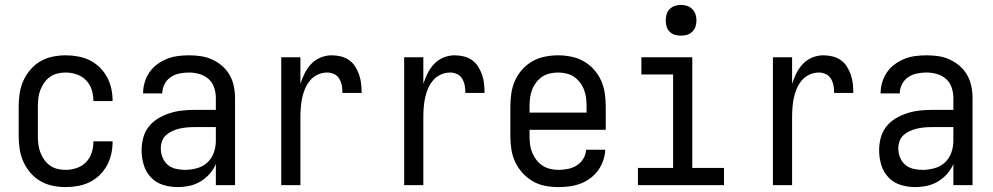

<svg xmlns="http://www.w3.org/2000/svg" viewBox="-20 -753 4040 781"><path d="M247 8Q221 8 194 2.5Q167 -3 144 -16.5Q121 -30 103.5 -50.5Q86 -71 75 -95.5Q64 -120 60 -146.5Q56 -173 56 -200V-320Q56 -347 60 -373.5Q64 -400 75 -424.5Q86 -449 103.5 -469.5Q121 -490 144 -503.5Q167 -517 194 -522.5Q221 -528 247 -528Q272 -528 297 -523.5Q322 -519 344.5 -508Q367 -497 385 -479.5Q403 -462 415 -440Q427 -418 432.5 -393.5Q438 -369 438 -344V-342H360V-343Q360 -366 353 -388Q346 -410 330 -426.5Q314 -443 292 -450.5Q270 -458 247 -458Q230 -458 213.5 -454Q197 -450 183 -440Q169 -430 159.5 -416Q150 -402 144 -386.5Q138 -371 136 -354Q134 -337 134 -320V-200Q134 -183 136 -166Q138 -149 144 -133.5Q150 -118 159.5 -104Q169 -90 183 -80Q197 -70 213.5 -66Q230 -62 247 -62Q270 -62 292 -69.5Q314 -77 330 -93.5Q346 -110 353 -132Q360 -154 360 -177V-178H438V-176Q438 -151 432.5 -126.5Q427 -102 415 -80Q403 -58 385 -40.5Q367 -23 344.5 -12Q322 -1 297 3.5Q272 8 247 8Z M702 8Q672 8 643 -1Q614 -10 593.5 -32Q573 -54 564.5 -83Q556 -112 556 -141Q556 -167 562.5 -192Q569 -217 584.5 -237Q600 -257 622 -270.5Q644 -284 668.5 -292Q693 -300 718 -303Q743 -306 769 -306H858V-355Q858 -376 851 -397Q844 -418 828 -432Q812 -446 791 -452Q770 -458 749 -458Q729 -458 709.5 -454Q690 -450 674 -439Q658 -428 649 -410Q640 -392 640 -373H562Q562 -396 568.5 -418Q575 -440 588 -459Q601 -478 619.5 -491.5Q638 -505 659 -513.5Q680 -522 703 -525Q726 -528 749 -528Q773 -528 797 -524.5Q821 -521 843 -511Q865 -501 883.5 -485Q902 -469 914 -448Q926 -427 931 -403Q936 -379 936 -355V0H858V-86Q849 -64 832.5 -45.5Q816 -27 795 -14.5Q774 -2 750 3Q726 8 702 8ZM732 -62Q756 -62 780.5 -68.5Q805 -75 823 -91.5Q841 -108 849.5 -131.5Q858 -155 858 -180V-236H769Q754 -236 738.5 -234.5Q723 -233 708.5 -229.5Q694 -226 680 -219.5Q666 -213 655 -203Q644 -193 639 -178.5Q634 -164 634 -149Q634 -131 641 -113Q648 -95 662 -83Q676 -71 694.5 -66.5Q713 -62 732 -62Z M1124 0V-520H1202V-412Q1209 -434 1219.5 -455Q1230 -476 1246 -493Q1262 -510 1284 -519Q1306 -528 1329 -528Q1348 -528 1366.5 -523.5Q1385 -519 1400 -508.5Q1415 -498 1425 -482Q1435 -466 1441 -448.5Q1447 -431 1449 -412.5Q1451 -394 1451 -375H1373Q1373 -390 1370.5 -404.5Q1368 -419 1360.5 -432Q1353 -445 1339.5 -451.5Q1326 -458 1311 -458Q1291 -458 1272.5 -449.5Q1254 -441 1241.5 -426Q1229 -411 1221 -392.5Q1213 -374 1209 -354.5Q1205 -335 1203.5 -315Q1202 -295 1202 -276V0Z M1624 0V-520H1702V-412Q1709 -434 1719.5 -455Q1730 -476 1746 -493Q1762 -510 1784 -519Q1806 -528 1829 -528Q1848 -528 1866.5 -523.5Q1885 -519 1900 -508.5Q1915 -498 1925 -482Q1935 -466 1941 -448.5Q1947 -431 1949 -412.5Q1951 -394 1951 -375H1873Q1873 -390 1870.5 -404.5Q1868 -419 1860.5 -432Q1853 -445 1839.5 -451.5Q1826 -458 1811 -458Q1791 -458 1772.5 -449.5Q1754 -441 1741.5 -426Q1729 -411 1721 -392.5Q1713 -374 1709 -354.5Q1705 -335 1703.5 -315Q1702 -295 1702 -276V0Z M2252 8Q2225 8 2198 3Q2171 -2 2147.5 -15.5Q2124 -29 2105.5 -49.5Q2087 -70 2075.5 -94.5Q2064 -119 2060 -146Q2056 -173 2056 -200V-320Q2056 -347 2060 -374Q2064 -401 2075 -425.5Q2086 -450 2104.5 -470.5Q2123 -491 2146 -504Q2169 -517 2196 -522.5Q2223 -528 2250 -528Q2277 -528 2304 -522.5Q2331 -517 2354 -504Q2377 -491 2395.5 -470.5Q2414 -450 2425 -425.5Q2436 -401 2440 -374Q2444 -347 2444 -320V-225H2134V-200Q2134 -183 2136 -166Q2138 -149 2144.5 -133Q2151 -117 2161.5 -103Q2172 -89 2186.5 -79.5Q2201 -70 2218 -66Q2235 -62 2252 -62Q2271 -62 2290.5 -66Q2310 -70 2326 -80Q2342 -90 2352.5 -107Q2363 -124 2364 -144H2442Q2441 -121 2433.5 -99.5Q2426 -78 2412.5 -59.5Q2399 -41 2380.5 -27.5Q2362 -14 2341 -6Q2320 2 2297 5Q2274 8 2252 8ZM2366 -295V-320Q2366 -337 2364 -354Q2362 -371 2356 -387Q2350 -403 2339.5 -417Q2329 -431 2315 -440.5Q2301 -450 2284 -454Q2267 -458 2250 -458Q2233 -458 2216 -454Q2199 -450 2185 -440.5Q2171 -431 2160.5 -417Q2150 -403 2144 -387Q2138 -371 2136 -354Q2134 -337 2134 -320V-295Z M2575 0V-70H2718V-450H2589V-520H2796V-70H2925V0ZM2750 -608Q2737 -608 2725 -611.5Q2713 -615 2704 -624Q2695 -633 2691.5 -645Q2688 -657 2688 -670Q2688 -683 2691.5 -695Q2695 -707 2704 -716Q2713 -725 2725 -729Q2737 -733 2750 -733Q2763 -733 2775 -729Q2787 -725 2796 -716Q2805 -707 2809 -695Q2813 -683 2813 -670Q2813 -657 2809 -645Q2805 -633 2796 -624Q2787 -615 2775 -611.5Q2763 -608 2750 -608Z M3124 0V-520H3202V-412Q3209 -434 3219.5 -455Q3230 -476 3246 -493Q3262 -510 3284 -519Q3306 -528 3329 -528Q3348 -528 3366.5 -523.5Q3385 -519 3400 -508.5Q3415 -498 3425 -482Q3435 -466 3441 -448.5Q3447 -431 3449 -412.5Q3451 -394 3451 -375H3373Q3373 -390 3370.5 -404.5Q3368 -419 3360.5 -432Q3353 -445 3339.5 -451.5Q3326 -458 3311 -458Q3291 -458 3272.5 -449.5Q3254 -441 3241.5 -426Q3229 -411 3221 -392.5Q3213 -374 3209 -354.5Q3205 -335 3203.5 -315Q3202 -295 3202 -276V0Z M3702 8Q3672 8 3643 -1Q3614 -10 3593.5 -32Q3573 -54 3564.5 -83Q3556 -112 3556 -141Q3556 -167 3562.5 -192Q3569 -217 3584.5 -237Q3600 -257 3622 -270.5Q3644 -284 3668.5 -292Q3693 -300 3718 -303Q3743 -306 3769 -306H3858V-355Q3858 -376 3851 -397Q3844 -418 3828 -432Q3812 -446 3791 -452Q3770 -458 3749 -458Q3729 -458 3709.5 -454Q3690 -450 3674 -439Q3658 -428 3649 -410Q3640 -392 3640 -373H3562Q3562 -396 3568.5 -418Q3575 -440 3588 -459Q3601 -478 3619.5 -491.5Q3638 -505 3659 -513.5Q3680 -522 3703 -525Q3726 -528 3749 -528Q3773 -528 3797 -524.5Q3821 -521 3843 -511Q3865 -501 3883.5 -485Q3902 -469 3914 -448Q3926 -427 3931 -403Q3936 -379 3936 -355V0H3858V-86Q3849 -64 3832.5 -45.5Q3816 -27 3795 -14.5Q3774 -2 3750 3Q3726 8 3702 8ZM3732 -62Q3756 -62 3780.5 -68.5Q3805 -75 3823 -91.5Q3841 -108 3849.5 -131.5Q3858 -155 3858 -180V-236H3769Q3754 -236 3738.5 -234.5Q3723 -233 3708.5 -229.5Q3694 -226 3680 -219.5Q3666 -213 3655 -203Q3644 -193 3639 -178.5Q3634 -164 3634 -149Q3634 -131 3641 -113Q3648 -95 3662 -83Q3676 -71 3694.5 -66.5Q3713 -62 3732 -62Z"/></svg>

Font: Iosevka www.saffi
Style: Regular
Weight: 400
Monospace: yes
Designer: Belleve Invis
Foundry: Belleve Invis
Version: Version 22.0.2; ttfautohint (v1.8.3)